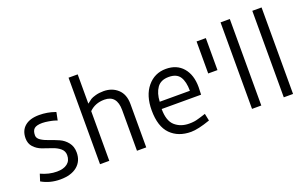

<svg xmlns="http://www.w3.org/2000/svg" viewBox="-81 -1077 2341 1460"><g transform="rotate(-20 1090.0 -347.0)"><path d="M201 -59Q255 -59 285.5 -82.5Q316 -106 316 -151Q316 -184 290 -205.5Q264 -227 226.5 -239Q189 -251 151.5 -265Q114 -279 88 -307Q62 -335 62 -378Q62 -441 103 -475.5Q144 -510 219 -510Q284 -510 344 -489L351 -486L338 -422L334 -424Q331 -425 325 -427Q319 -429 310.5 -431.5Q302 -434 291.5 -436Q281 -438 269.5 -440Q258 -442 245.5 -443.5Q233 -445 221 -445Q175 -445 156 -429Q137 -413 137 -375Q137 -351 163 -334Q189 -317 226.5 -304.5Q264 -292 301.5 -275.5Q339 -259 365 -226Q391 -193 391 -145Q391 -75 342 -34.5Q293 6 205 6Q121 6 54 -33L72 -89Q137 -59 201 -59Z M901 0H826V-329Q826 -450 725 -450Q650 -450 602 -402V0H527V-700H601V-463Q623 -481 635.5 -489Q648 -497 676.5 -505Q705 -513 741 -513Q810 -513 855.5 -471Q901 -429 901 -351Z M1430 -234H1111Q1111 -138 1156.5 -98Q1202 -58 1271 -58Q1282 -58 1291.5 -58.5Q1301 -59 1311.5 -60.5Q1322 -62 1328 -63.5Q1334 -65 1346.5 -68.5Q1359 -72 1364 -73.5Q1369 -75 1385 -80Q1401 -85 1407 -87L1419 -29Q1319 6 1263 6Q1160 6 1098 -56.5Q1036 -119 1036 -250Q1036 -370 1094.5 -440Q1153 -510 1244 -510Q1332 -510 1382 -452Q1432 -394 1432 -295Q1432 -268 1430 -234ZM1116 -291H1360Q1360 -365 1334 -405Q1308 -445 1244 -445Q1179 -445 1149 -402Q1119 -359 1116 -291Z M1611 -367H1536V-626H1611Z M1757 0V-700H1832V0Z M2014 0V-700H2089V0Z"/></g></svg>

Font: Gudea
Style: Regular
Weight: 400
Designer: Agustina Mingote
Foundry: Agustina Mingote
Version: Version 1.002